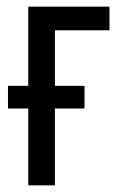

<svg xmlns="http://www.w3.org/2000/svg" viewBox="-20 -557 359 577"><path d="M309 -466H145V-299H234V-231H145V0H65V-231H4V-299H65V-537H309Z"/></svg>

Font: Noto Sans UI Cond
Style: Regular
Weight: 400
Width: 3
Designer: Monotype Design Team
Foundry: Monotype Imaging Inc.
Version: Version 1.001